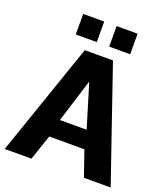

<svg xmlns="http://www.w3.org/2000/svg" viewBox="-161 -1021 991 1134"><g transform="rotate(20 335.0 -454.0)"><path d="M247 -710H424L668 0H500L445 -159H224L170 0H2ZM418 -272 335 -545 250 -272ZM165 -779V-908H297V-779ZM375 -779V-908H507V-779Z"/></g></svg>

Font: Raleway ExtraBold
Style: Regular
Weight: 800
Designer: Matt McInerney, Pablo Impallari, Rodrigo Fuenzalida
Foundry: Matt McInerney, Pablo Impallari, Rodrigo Fuenzalida
Version: Version 4.026